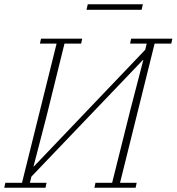

<svg xmlns="http://www.w3.org/2000/svg" viewBox="-27 -879 827 899"><path d="M-2 -23H76L238 -675H160L165 -698H358L353 -675H275L191 -335L130 -100H132L653 -646L660 -675H582L587 -698H780L775 -675H697L535 -23H613L608 0H415L420 -23H498L583 -363L644 -598H642L120 -52L113 -23H191L186 0H-7ZM384 -859H642L636 -833H378Z"/></svg>

Font: IBM Plex Serif ExtraLight
Style: Italic
Weight: 200
Italic angle: -14°
Designer: Mike Abbink, Paul van der Laan, Pieter van Rosmalen
Foundry: Bold Monday
Version: Version 2.5